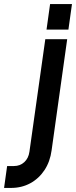

<svg xmlns="http://www.w3.org/2000/svg" viewBox="-121 -740 374 943"><path d="M-101 183 -86 75.5H-52.5Q-22.5 75.5 -1.8 56.5Q19 37.5 23.5 5.5L101.5 -547.5H209L132.5 -2Q125 54 97.5 95.5Q70 137 27.8 160Q-14.5 183 -67 183ZM107.5 -594.5 125 -720H232.5L215 -594.5Z"/></svg>

Font: Mohave SemiBold
Style: Italic
Weight: 600
Italic angle: -8°
Designer: Gumpita Rahayu
Foundry: Tokotype
Version: Version 2.003